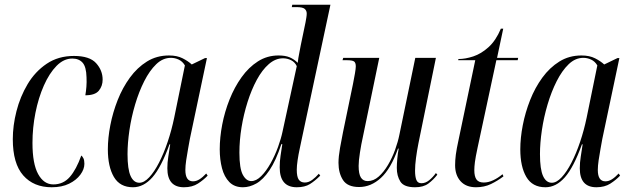

<svg xmlns="http://www.w3.org/2000/svg" viewBox="-20 -780 2660 810"><path d="M198 10Q122 10 78 -40Q34 -90 34 -193Q34 -250 49.5 -311Q65 -372 96.5 -425Q128 -478 177 -511Q226 -544 292 -544Q358 -544 385.5 -513.5Q413 -483 413 -444Q413 -417 397 -397.5Q381 -378 340 -378Q343 -395 344.5 -414Q346 -433 345 -454Q344 -498 328.5 -515.5Q313 -533 285 -533Q249 -533 218.5 -502Q188 -471 165 -419Q142 -367 129.5 -304Q117 -241 117 -177Q117 -89 141 -45.5Q165 -2 205 -2Q247 -2 274.5 -33.5Q302 -65 323 -124Q328 -120 332 -112Q336 -104 336 -89Q336 -66 319 -43Q302 -20 271.5 -5Q241 10 198 10Z M541 10Q486 10 460.5 -33.5Q435 -77 435 -150Q435 -198 445.5 -252Q456 -306 476.5 -358Q497 -410 528 -452.5Q559 -495 600 -520.5Q641 -546 693 -546Q727 -546 750.5 -534Q774 -522 789 -508L845 -535H853L781 -194Q778 -177 773.5 -152.5Q769 -128 765.5 -104Q762 -80 762 -63Q762 -15 794 -15Q808 -15 821.5 -23.5Q835 -32 850 -48L856 -39Q839 -21 815 -5.5Q791 10 756 10Q686 10 686 -70Q686 -94 690 -119Q694 -144 698 -171H695Q660 -74 623 -32Q586 10 541 10ZM568 -9Q588 -9 609.5 -32Q631 -55 651 -94Q671 -133 687.5 -182Q704 -231 715 -284L760 -504Q750 -521 734 -528.5Q718 -536 701 -536Q667 -536 639 -509Q611 -482 588.5 -437.5Q566 -393 550 -339Q534 -285 526 -230.5Q518 -176 518 -130Q518 -66 531 -37.5Q544 -9 568 -9Z M1005 10Q969 10 947.5 -12Q926 -34 916.5 -70.5Q907 -107 907 -150Q907 -200 917.5 -254.5Q928 -309 948.5 -360.5Q969 -412 999 -454Q1029 -496 1068 -521Q1107 -546 1155 -546Q1184 -546 1202.5 -538Q1221 -530 1236 -515Q1238 -534 1242.5 -556Q1247 -578 1249 -590L1269 -686Q1271 -697 1272.5 -706.5Q1274 -716 1274 -723Q1274 -735 1265.5 -742.5Q1257 -750 1231 -750H1211L1213 -760H1374L1254 -198Q1250 -178 1244.5 -153Q1239 -128 1235.5 -104Q1232 -80 1232 -64Q1232 -34 1240.5 -22Q1249 -10 1266 -10Q1282 -10 1297 -21Q1312 -32 1325 -47L1331 -39Q1309 -17 1287.5 -3.5Q1266 10 1232 10Q1160 10 1160 -74Q1160 -100 1163.5 -122.5Q1167 -145 1171 -172H1167Q1144 -102 1117 -62Q1090 -22 1061.5 -6Q1033 10 1005 10ZM1040 -16Q1061 -16 1082 -37Q1103 -58 1121.5 -91Q1140 -124 1153 -160Q1166 -196 1172 -225L1232 -501Q1224 -518 1208 -526Q1192 -534 1174 -534Q1142 -534 1114 -509.5Q1086 -485 1063.5 -443.5Q1041 -402 1024.5 -350Q1008 -298 999 -243Q990 -188 990 -136Q990 -69 1004.5 -42.5Q1019 -16 1040 -16Z M1731 10Q1684 10 1669 -14Q1654 -38 1654 -72Q1654 -86 1656 -109.5Q1658 -133 1662 -153H1659Q1629 -68 1587 -29.5Q1545 9 1495 9Q1446 9 1427 -20.5Q1408 -50 1408 -93Q1408 -119 1414.5 -156Q1421 -193 1427 -222L1469 -425Q1474 -450 1477.5 -470.5Q1481 -491 1481 -500Q1481 -515 1474 -520.5Q1467 -526 1442 -526H1425L1428 -536H1580L1511 -203Q1504 -172 1498.5 -136.5Q1493 -101 1493 -80Q1493 -46 1502.5 -31Q1512 -16 1531 -16Q1556 -16 1577.5 -35Q1599 -54 1617 -84.5Q1635 -115 1647 -148.5Q1659 -182 1665 -212L1732 -536H1819L1745 -174Q1739 -144 1735 -113.5Q1731 -83 1731 -60Q1731 -35 1736.5 -21Q1742 -7 1758 -7Q1775 -7 1790.5 -19.5Q1806 -32 1819 -50L1825 -43Q1808 -21 1787 -5.5Q1766 10 1731 10Z M1988 10Q1946 10 1923 -15.5Q1900 -41 1900 -83Q1900 -104 1903 -127.5Q1906 -151 1915 -192L1985 -526H1913L1914 -531Q1943 -531 1976.5 -542Q2010 -553 2041 -581Q2072 -609 2093 -659H2103L2077 -536H2166L2164 -526H2074L1995 -158Q1986 -116 1983.5 -96Q1981 -76 1981 -62Q1981 -36 1990 -23Q1999 -10 2021 -10Q2040 -10 2060.5 -19.5Q2081 -29 2100 -45L2104 -36Q2079 -17 2051 -3.5Q2023 10 1988 10Z M2281 10Q2226 10 2200.5 -33.5Q2175 -77 2175 -150Q2175 -198 2185.5 -252Q2196 -306 2216.5 -358Q2237 -410 2268 -452.5Q2299 -495 2340 -520.5Q2381 -546 2433 -546Q2467 -546 2490.5 -534Q2514 -522 2529 -508L2585 -535H2593L2521 -194Q2518 -177 2513.5 -152.5Q2509 -128 2505.5 -104Q2502 -80 2502 -63Q2502 -15 2534 -15Q2548 -15 2561.5 -23.5Q2575 -32 2590 -48L2596 -39Q2579 -21 2555 -5.5Q2531 10 2496 10Q2426 10 2426 -70Q2426 -94 2430 -119Q2434 -144 2438 -171H2435Q2400 -74 2363 -32Q2326 10 2281 10ZM2308 -9Q2328 -9 2349.5 -32Q2371 -55 2391 -94Q2411 -133 2427.5 -182Q2444 -231 2455 -284L2500 -504Q2490 -521 2474 -528.5Q2458 -536 2441 -536Q2407 -536 2379 -509Q2351 -482 2328.5 -437.5Q2306 -393 2290 -339Q2274 -285 2266 -230.5Q2258 -176 2258 -130Q2258 -66 2271 -37.5Q2284 -9 2308 -9Z"/></svg>

Font: Noto Serif Display ExtraCondensed
Style: Italic
Weight: 400
Width: 2
Italic angle: -12°
Designer: Monotype Design Team
Foundry: Monotype Imaging Inc.
Version: Version 2.009